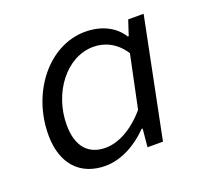

<svg xmlns="http://www.w3.org/2000/svg" viewBox="-95 -611 790 736"><g transform="rotate(-20 300.0 -243.0)"><path d="M218 12C281 12 345 -22 396 -74H400L393 0H456L554 -486H491L471 -425H467C440 -469 388 -498 319 -498C171 -498 52 -348 52 -174C52 -53 118 12 218 12ZM242 -53C175 -53 131 -95 131 -186C131 -316 218 -433 329 -433C374 -433 420 -413 453 -362L408 -147C355 -85 295 -53 242 -53Z"/></g></svg>

Font: Source Code Variable
Style: Italic
Weight: 400
Italic angle: -11°
Monospace: yes
Designer: Paul D. Hunt, Teo Tuominen
Foundry: Adobe Systems Incorporated
Version: Version 1.005;PS 1.0;hotconv 16.6.54;makeotf.lib2.5.65590